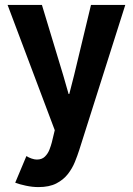

<svg xmlns="http://www.w3.org/2000/svg" viewBox="-20 -553 543 786"><path d="M137.3 212.9Q112.6 212.9 86.1 207.2Q59.6 201.6 42.3 194.9L88.1 85.9Q97.1 91.8 109.2 96Q121.3 100.2 130.7 100.2Q151.6 100.2 163.8 88.1Q176.1 76 182.4 59.6Q188.7 43.2 192 30.4L212.9 -56.3L219.6 20.9L11 -532.9H151.6L239 -244.2L260.8 -168.2H263.6L283.1 -244.2L352.5 -532.9H492.9L304.5 60.8Q297.3 83.5 286.6 109.9Q275.9 136.3 257.7 159.7Q239.4 183.1 210.5 198Q181.5 212.9 137.3 212.9Z"/></svg>

Font: Reddit Sans Condensed
Style: Regular
Weight: 400
Designer: Stephen Hutchings
Foundry: Reddit
Version: Version 1.014